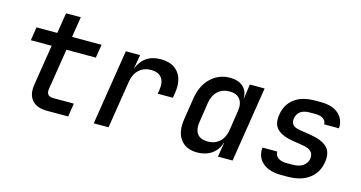

<svg xmlns="http://www.w3.org/2000/svg" viewBox="-75 -1023 2551 1356"><g transform="rotate(15 1200.0 -345.0)"><path d="M316 0Q241 0 205.5 -41Q170 -82 182 -156L229 -452H77L92 -550H244L268 -700H376L352 -550H568L552 -452H337L290 -156Q280 -98 336 -98H486L471 0Z M658 0 745 -550H849L832 -446Q876 -560 999 -560Q1087 -560 1129.5 -505.5Q1172 -451 1157 -356L1151 -319H1040L1045 -347Q1054 -406 1030 -437.5Q1006 -469 953 -469Q900 -469 865 -437Q830 -405 821 -347L766 0Z M1415 10Q1332 10 1292 -45.5Q1252 -101 1268 -197L1292 -352Q1307 -448 1365 -504Q1423 -560 1506 -560Q1567 -560 1601.5 -529Q1636 -498 1635 -445H1637L1652 -550H1760L1673 0H1566L1583 -105H1581Q1565 -51 1521 -20.5Q1477 10 1415 10ZM1468 -84Q1519 -84 1553.5 -115Q1588 -146 1597 -203L1619 -347Q1628 -403 1603.5 -434.5Q1579 -466 1528 -466Q1476 -466 1442 -435Q1408 -404 1399 -347L1377 -203Q1368 -145 1391.5 -114.5Q1415 -84 1468 -84Z M2032 10Q1942 10 1894.5 -31.5Q1847 -73 1853 -143H1961Q1961 -115 1983 -98Q2005 -81 2047 -81H2089Q2139 -81 2166.5 -101.5Q2194 -122 2200 -155Q2209 -219 2124 -232L2055 -243Q1970 -256 1933 -292Q1896 -328 1908 -400Q1920 -475 1976 -517.5Q2032 -560 2130 -560H2168Q2253 -560 2298.5 -520Q2344 -480 2340 -414H2232Q2232 -439 2211.5 -454Q2191 -469 2153 -469H2115Q2068 -469 2044 -451Q2020 -433 2014 -399Q2010 -369 2025 -352.5Q2040 -336 2080 -330L2151 -319Q2242 -305 2280 -268Q2318 -231 2307 -158Q2294 -79 2235 -34.5Q2176 10 2074 10Z"/></g></svg>

Font: NKDuy Mono SemiBold
Style: Italic
Weight: 600
Italic angle: -9°
Monospace: yes
Designer: NKDuy
Foundry: NKDuy
Version: Version 2.251; ttfautohint (v1.8.4.7-5d5b)